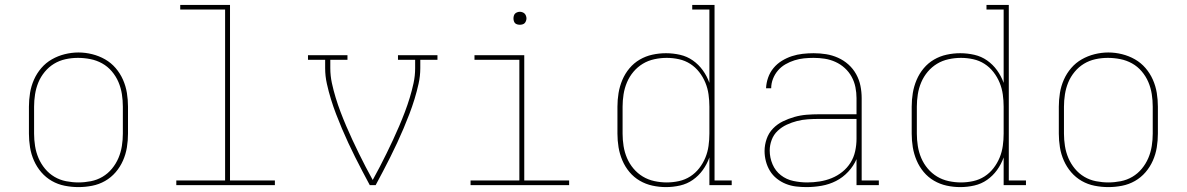

<svg xmlns="http://www.w3.org/2000/svg" viewBox="-20 -755 4840 783"><path d="M300 8Q272 8 244 2.5Q216 -3 191.5 -17Q167 -31 148.5 -52.5Q130 -74 118.5 -100Q107 -126 102.5 -154Q98 -182 98 -210V-320Q98 -348 102.5 -376Q107 -404 118.5 -430Q130 -456 148.5 -477.5Q167 -499 191.5 -513Q216 -527 244 -534Q272 -541 300 -541Q328 -541 356 -534Q384 -527 408.5 -513Q433 -499 451.5 -477.5Q470 -456 481.5 -430Q493 -404 497.5 -376Q502 -348 502 -320V-210Q502 -182 497.5 -154Q493 -126 481.5 -100Q470 -74 451.5 -52.5Q433 -31 408.5 -17Q384 -3 356 2.5Q328 8 300 8ZM300 -11Q325 -11 350.5 -16Q376 -21 398 -34Q420 -47 436.5 -67Q453 -87 463 -110.5Q473 -134 477 -159.5Q481 -185 481 -210V-320Q481 -346 477 -371.5Q473 -397 463 -420.5Q453 -444 436 -464Q419 -484 396.5 -496.5Q374 -509 348.5 -514Q323 -519 298 -519Q272 -519 247 -513.5Q222 -508 200.5 -495Q179 -482 162.5 -462Q146 -442 136.5 -419Q127 -396 123 -370.5Q119 -345 119 -320V-210Q119 -185 123 -159.5Q127 -134 137 -110.5Q147 -87 163.5 -67Q180 -47 202 -34Q224 -21 249.5 -16Q275 -11 300 -11Z M699 0V-19H898V-716H715V-735H918V-19H1101V0Z M1488 0Q1473 -28 1458 -56.5Q1443 -85 1428.5 -114Q1414 -143 1400.5 -172Q1387 -201 1374.5 -230.5Q1362 -260 1350.5 -290Q1339 -320 1329.5 -351Q1320 -382 1313 -413.5Q1306 -445 1306 -477V-511H1236V-530H1397V-511H1327V-477Q1327 -446 1333.5 -416Q1340 -386 1349 -356.5Q1358 -327 1369 -298Q1380 -269 1392 -241Q1404 -213 1417 -185Q1430 -157 1443.5 -129.5Q1457 -102 1471 -75Q1485 -48 1500 -21Q1515 -48 1529 -75Q1543 -102 1556.5 -129.5Q1570 -157 1583 -185Q1596 -213 1608 -241Q1620 -269 1631 -298Q1642 -327 1651 -356.5Q1660 -386 1666.5 -416Q1673 -446 1673 -477V-511H1603V-530H1764V-511H1694V-477Q1694 -445 1687 -413.5Q1680 -382 1670.5 -351Q1661 -320 1649.5 -290Q1638 -260 1625.5 -230.5Q1613 -201 1599.5 -172Q1586 -143 1571.5 -114Q1557 -85 1542 -56.5Q1527 -28 1512 0Z M1899 0V-19H2098V-511H1915V-530H2118V-19H2301V0ZM2100 -654Q2095 -654 2089.5 -655.5Q2084 -657 2080.5 -660.5Q2077 -664 2075.5 -669.5Q2074 -675 2074 -680Q2074 -685 2075.5 -690.5Q2077 -696 2080.5 -699.5Q2084 -703 2089.5 -705Q2095 -707 2100 -707Q2105 -707 2110.5 -705Q2116 -703 2119.5 -699.5Q2123 -696 2125 -690.5Q2127 -685 2127 -680Q2127 -675 2125 -669.5Q2123 -664 2119.5 -660.5Q2116 -657 2110.5 -655.5Q2105 -654 2100 -654Z M2696 8Q2668 8 2640.5 2Q2613 -4 2589 -18Q2565 -32 2547 -53.5Q2529 -75 2518 -101Q2507 -127 2502.5 -154.5Q2498 -182 2498 -210V-320Q2498 -348 2502.5 -375.5Q2507 -403 2518 -429Q2529 -455 2547 -476.5Q2565 -498 2589 -512Q2613 -526 2640.5 -532Q2668 -538 2696 -538Q2725 -538 2753.5 -531.5Q2782 -525 2805.5 -508.5Q2829 -492 2846 -468.5Q2863 -445 2873 -417V-716H2803V-735H2894V-19H2964V0H2873V-113Q2863 -85 2846 -61.5Q2829 -38 2805.5 -21.5Q2782 -5 2753.5 1.5Q2725 8 2696 8ZM2699 -11Q2724 -11 2749 -16.5Q2774 -22 2795 -35.5Q2816 -49 2831.5 -69Q2847 -89 2856.5 -112Q2866 -135 2869.5 -160Q2873 -185 2873 -210V-320Q2873 -345 2869.5 -370Q2866 -395 2856.5 -418Q2847 -441 2831.5 -461Q2816 -481 2795 -494.5Q2774 -508 2749 -513.5Q2724 -519 2699 -519Q2674 -519 2648.5 -513.5Q2623 -508 2601.5 -495Q2580 -482 2563.5 -462.5Q2547 -443 2537 -419.5Q2527 -396 2523 -370.5Q2519 -345 2519 -320V-210Q2519 -185 2523 -159.5Q2527 -134 2537 -110.5Q2547 -87 2563.5 -67.5Q2580 -48 2601.5 -35Q2623 -22 2648.5 -16.5Q2674 -11 2699 -11Z M3269 8Q3248 8 3226.5 5.5Q3205 3 3185 -5Q3165 -13 3148 -26.5Q3131 -40 3120 -58Q3109 -76 3103.5 -97Q3098 -118 3098 -139Q3098 -164 3106.5 -188.5Q3115 -213 3132.5 -231Q3150 -249 3172.5 -260Q3195 -271 3219.5 -278Q3244 -285 3269 -287Q3294 -289 3319 -289H3473V-355Q3473 -377 3468.5 -399.5Q3464 -422 3453 -442Q3442 -462 3425 -477.5Q3408 -493 3387 -502.5Q3366 -512 3343.5 -515.5Q3321 -519 3298 -519Q3278 -519 3258.5 -517Q3239 -515 3220 -509Q3201 -503 3183.5 -493Q3166 -483 3153 -468Q3140 -453 3132.5 -434Q3125 -415 3125 -395H3104Q3105 -417 3112.5 -438.5Q3120 -460 3134.5 -477.5Q3149 -495 3168.5 -507Q3188 -519 3209.5 -526Q3231 -533 3253.5 -535.5Q3276 -538 3298 -538Q3324 -538 3349 -534Q3374 -530 3397.5 -519.5Q3421 -509 3440 -492Q3459 -475 3471.5 -452.5Q3484 -430 3489 -405Q3494 -380 3494 -355V-19H3564V0H3473V-106Q3461 -78 3439 -54.5Q3417 -31 3389.5 -17Q3362 -3 3331 2.5Q3300 8 3269 8ZM3272 -11Q3297 -11 3322.5 -15Q3348 -19 3371.5 -28.5Q3395 -38 3415 -54Q3435 -70 3448.5 -91.5Q3462 -113 3467.5 -138.5Q3473 -164 3473 -189V-270H3319Q3297 -270 3274.5 -268.5Q3252 -267 3230.5 -261.5Q3209 -256 3188.5 -246.5Q3168 -237 3151.5 -221.5Q3135 -206 3127 -184.5Q3119 -163 3119 -141Q3119 -112 3130.5 -85Q3142 -58 3164.5 -40.5Q3187 -23 3215.5 -17Q3244 -11 3272 -11Z M3896 8Q3868 8 3840.5 2Q3813 -4 3789 -18Q3765 -32 3747 -53.5Q3729 -75 3718 -101Q3707 -127 3702.5 -154.5Q3698 -182 3698 -210V-320Q3698 -348 3702.5 -375.5Q3707 -403 3718 -429Q3729 -455 3747 -476.5Q3765 -498 3789 -512Q3813 -526 3840.5 -532Q3868 -538 3896 -538Q3925 -538 3953.5 -531.5Q3982 -525 4005.5 -508.5Q4029 -492 4046 -468.5Q4063 -445 4073 -417V-716H4003V-735H4094V-19H4164V0H4073V-113Q4063 -85 4046 -61.5Q4029 -38 4005.5 -21.5Q3982 -5 3953.5 1.5Q3925 8 3896 8ZM3899 -11Q3924 -11 3949 -16.5Q3974 -22 3995 -35.5Q4016 -49 4031.5 -69Q4047 -89 4056.5 -112Q4066 -135 4069.5 -160Q4073 -185 4073 -210V-320Q4073 -345 4069.5 -370Q4066 -395 4056.5 -418Q4047 -441 4031.5 -461Q4016 -481 3995 -494.5Q3974 -508 3949 -513.5Q3924 -519 3899 -519Q3874 -519 3848.5 -513.5Q3823 -508 3801.5 -495Q3780 -482 3763.5 -462.5Q3747 -443 3737 -419.5Q3727 -396 3723 -370.5Q3719 -345 3719 -320V-210Q3719 -185 3723 -159.5Q3727 -134 3737 -110.5Q3747 -87 3763.5 -67.5Q3780 -48 3801.5 -35Q3823 -22 3848.5 -16.5Q3874 -11 3899 -11Z M4500 8Q4472 8 4444 2.5Q4416 -3 4391.5 -17Q4367 -31 4348.5 -52.5Q4330 -74 4318.5 -100Q4307 -126 4302.5 -154Q4298 -182 4298 -210V-320Q4298 -348 4302.5 -376Q4307 -404 4318.5 -430Q4330 -456 4348.5 -477.5Q4367 -499 4391.5 -513Q4416 -527 4444 -534Q4472 -541 4500 -541Q4528 -541 4556 -534Q4584 -527 4608.5 -513Q4633 -499 4651.5 -477.5Q4670 -456 4681.5 -430Q4693 -404 4697.5 -376Q4702 -348 4702 -320V-210Q4702 -182 4697.5 -154Q4693 -126 4681.5 -100Q4670 -74 4651.5 -52.5Q4633 -31 4608.5 -17Q4584 -3 4556 2.5Q4528 8 4500 8ZM4500 -11Q4525 -11 4550.5 -16Q4576 -21 4598 -34Q4620 -47 4636.5 -67Q4653 -87 4663 -110.5Q4673 -134 4677 -159.5Q4681 -185 4681 -210V-320Q4681 -346 4677 -371.5Q4673 -397 4663 -420.5Q4653 -444 4636 -464Q4619 -484 4596.5 -496.5Q4574 -509 4548.5 -514Q4523 -519 4498 -519Q4472 -519 4447 -513.5Q4422 -508 4400.5 -495Q4379 -482 4362.5 -462Q4346 -442 4336.5 -419Q4327 -396 4323 -370.5Q4319 -345 4319 -320V-210Q4319 -185 4323 -159.5Q4327 -134 4337 -110.5Q4347 -87 4363.5 -67Q4380 -47 4402 -34Q4424 -21 4449.5 -16Q4475 -11 4500 -11Z"/></svg>

Font: Iosevka Curly Slab ThEx
Style: Regular
Weight: 100
Width: 7
Monospace: yes
Designer: Belleve Invis
Foundry: Belleve Invis
Version: Version 11.1.0; ttfautohint (v1.8.3)